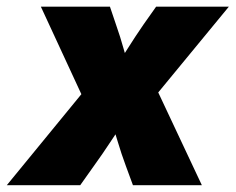

<svg xmlns="http://www.w3.org/2000/svg" viewBox="-62 -542 690 562"><path d="M-42 0 212.4 -310.5 194.3 -227.1 57.6 -522.5H259.8L277.3 -470.7Q290.5 -433.1 300 -398.7Q309.6 -364.3 320.3 -330.6H266.6Q289.6 -364.3 311 -398.7Q332.5 -433.1 358.4 -470.7L395 -522.5H607.9L364.7 -227.1L382.8 -310.5L528.8 0H327.1L306.6 -55.7Q293 -92.3 283 -126.2Q272.9 -160.2 261.7 -193.4H305.7Q283.2 -160.2 261 -126.2Q238.8 -92.3 212.4 -55.7L172.9 0Z"/></svg>

Font: Inter 28pt Black
Style: Italic
Weight: 900
Italic angle: -9.3988°
Designer: Rasmus Andersson
Foundry: rsms
Version: Version 4.001;git-66647c0bb